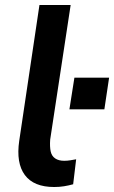

<svg xmlns="http://www.w3.org/2000/svg" viewBox="-20 -739 457 769"><path d="M197 10Q115 10 79.5 -38Q44 -86 57 -175L138 -719H263L181 -180Q179 -151 183 -132.5Q187 -114 201 -104.5Q215 -95 237 -95Q250 -95 261.5 -97Q273 -99 285 -101L273 -1Q255 4 236.5 7Q218 10 197 10ZM258 -301 278 -428H417L398 -301Z"/></svg>

Font: Nunitoga
Style: Bold Italic
Weight: 700
Italic angle: -9°
Designer: Vernon Adams
Foundry: Vernon Adams
Version: Version 1.0